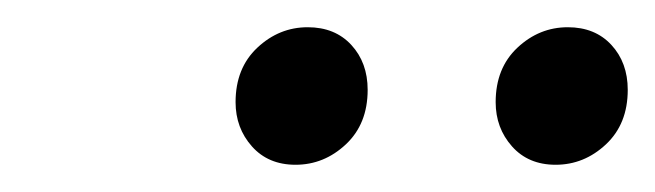

<svg xmlns="http://www.w3.org/2000/svg" viewBox="-20 -726 481 141"><path d="M197 -605Q177 -605 165 -618.5Q153 -632 153 -651Q153 -676 169 -691Q185 -706 206 -706Q226 -706 238 -693Q250 -680 250 -660Q250 -635 234 -620Q218 -605 197 -605ZM388 -605Q368 -605 356 -618.5Q344 -632 344 -651Q344 -676 360 -691Q376 -706 397 -706Q417 -706 429 -693Q441 -680 441 -660Q441 -635 425 -620Q409 -605 388 -605Z"/></svg>

Font: Instrument Serif
Style: Italic
Weight: 400
Italic angle: -13°
Designer: Rodrigo Fuenzalida
Foundry: fragTYPE
Version: Version 1.000; ttfautohint (v1.8.4.7-5d5b);gftools[0.9.27]